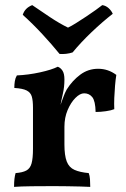

<svg xmlns="http://www.w3.org/2000/svg" viewBox="-20 -728 493 751"><path d="M232 -163Q232 -120 241 -96.5Q250 -73 271.5 -63.5Q293 -54 327 -51Q331 -41 332 -27Q333 -13 333 3Q317 2 293.5 1.5Q270 1 243.5 0.5Q217 0 190 0Q149 0 104.5 0.5Q60 1 35 3Q35 -15 36.5 -28Q38 -41 41 -51Q68 -53 83 -61Q98 -69 103.5 -89Q109 -109 109 -146V-227H232ZM232 -294V-211H109V-321L232 -417Q232 -388 226 -362Q220 -336 214 -304ZM210 -299Q219 -324 226.5 -345Q234 -366 241 -378Q263 -413 294 -436Q325 -459 364 -459Q403 -459 435 -435Q432 -417 430 -393Q428 -369 427 -345Q426 -321 427 -301Q415 -296 394 -293Q373 -290 354 -290Q353 -333 341 -348Q329 -363 309 -363Q293 -363 275 -345Q257 -327 244.5 -297.5Q232 -268 232 -232ZM109 -211V-307Q109 -334 104.5 -350Q100 -366 84.5 -374Q69 -382 36 -384Q36 -398 38 -410.5Q40 -423 46 -433Q91 -435 136.5 -445Q182 -455 206 -467Q217 -463 224.5 -451.5Q232 -440 232 -417ZM213 -517Q183 -554 145.5 -594.5Q108 -635 69 -670Q73 -683 82 -692.5Q91 -702 106 -708Q138 -686 175.5 -661Q213 -636 246 -620Q259 -626 278 -638Q297 -650 317.5 -663.5Q338 -677 354.5 -689Q371 -701 380 -708Q394 -706 405 -696Q416 -686 421 -674Q381 -643 338.5 -602.5Q296 -562 264 -523Q252 -519 238.5 -517.5Q225 -516 213 -517Z"/></svg>

Font: Vollkorn SemiBold
Style: Regular
Weight: 600
Designer: Friedrich Althausen
Foundry: Friedrich Althausen
Version: Version 5.000